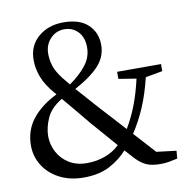

<svg xmlns="http://www.w3.org/2000/svg" viewBox="-78 -764 864 857"><g transform="rotate(-10 353.5 -336.0)"><path d="M109 -196Q109 -159 126.5 -125Q144 -91 178 -69.5Q212 -48 260 -48Q303 -48 341.5 -62Q380 -76 408 -103Q381 -134 356.5 -162.5Q332 -191 307 -219Q273 -260 248 -290.5Q223 -321 198 -350Q146 -319 127.5 -276.5Q109 -234 109 -196ZM217 -441Q225 -432 231.5 -423.5Q238 -415 245 -407Q291 -439 320 -475.5Q349 -512 349 -557Q349 -602 324.5 -628Q300 -654 262 -654Q225 -654 199 -626.5Q173 -599 173 -558Q173 -531 181.5 -503.5Q190 -476 217 -441ZM583 13Q543 13 519 2.5Q495 -8 471 -33Q461 -44 451.5 -54.5Q442 -65 433 -75Q402 -39 353.5 -13Q305 13 234 13Q173 13 126 -11Q79 -35 52.5 -76.5Q26 -118 26 -168Q26 -236 65 -286.5Q104 -337 178 -374Q177 -376 175 -378Q173 -380 171 -382Q134 -425 119 -464Q104 -503 104 -542Q104 -607 149.5 -646Q195 -685 264 -685Q337 -685 375 -649Q413 -613 413 -557Q413 -505 377.5 -465Q342 -425 265 -383Q282 -365 301 -343Q320 -321 346 -292Q376 -259 403.5 -229Q431 -199 460 -167Q487 -212 507 -263.5Q527 -315 542 -381L462 -394V-426H661V-394L584 -380Q566 -306 541.5 -248.5Q517 -191 484 -141Q523 -99 572 -44L662 -33L659 2Q637 7 619.5 10Q602 13 583 13Z"/></g></svg>

Font: Source Serif 4 Subhead
Style: Regular
Weight: 400
Designer: Frank Grießhammer
Foundry: Adobe Systems Incorporated
Version: Version 4.004;hotconv 1.0.117;makeotfexe 2.5.65602